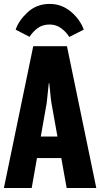

<svg xmlns="http://www.w3.org/2000/svg" viewBox="-24 -945 504 965"><path d="M-4.4 0H135.3L210.9 -428.2Q213.4 -446.3 216.3 -480Q219.2 -513.7 221.2 -526.9H223.6Q225.6 -513.7 228.5 -480Q231.4 -446.3 234.4 -428.2L311 0H460L312.5 -712.9H143.1ZM96.2 -150.4H357.9L337.9 -258.8H115.7ZM124.5 -759.8Q140.1 -784.7 164.8 -803.2Q189.5 -821.8 225.1 -821.8Q258.8 -821.8 284.2 -802.5Q309.6 -783.2 324.2 -759.3L397 -795.9Q377.9 -848.6 331.5 -887Q285.2 -925.3 225.6 -925.3Q160.2 -925.3 114.7 -883.1Q69.3 -840.8 54.7 -795.9Z"/></svg>

Font: Roboto Flex
Style: wght 700 wdth 25 opsz 34 GRAD 0.00 slnt 0.00 XTRA 468 XOPQ 96 YOPQ 79 YTLC 514 YTUC 712 YTAS 750 YTDE -203.00 YTFI 738
Weight: 700
Width: 1
Designer: Berlow after Robertson
Foundry: Google
Version: Version 3.100